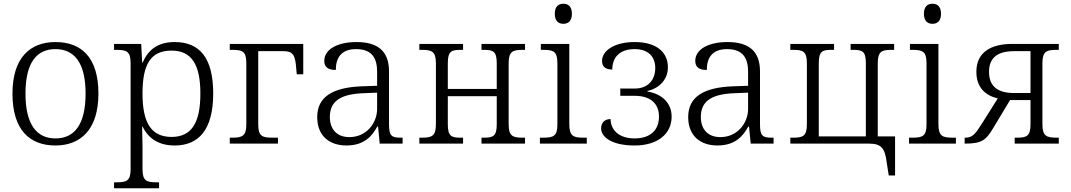

<svg xmlns="http://www.w3.org/2000/svg" viewBox="-20 -772 5754 1032"><path d="M278 10C411 10 509 -73 509 -269C509 -465 416 -546 278 -546C145 -546 47 -465 47 -269C47 -73 140 10 278 10ZM278 -28C176 -28 117 -104 117 -269C117 -434 176 -508 278 -508C380 -508 440 -434 440 -269C440 -104 381 -28 278 -28Z M593 240H835V208H824C768 208 746 201 746 137V19C746 -10 745 -54 744 -91H747C778 -26 835 10 919 10C1048 10 1126 -75 1126 -269C1126 -461 1053 -546 919 -546C832 -546 778 -508 747 -436H744L739 -536H593V-504H605C659 -504 682 -497 682 -433V137C682 201 660 208 604 208H593ZM902 -36C789 -36 746 -118 746 -269C746 -424 788 -500 902 -500C1010 -500 1057 -425 1057 -269C1057 -112 1010 -36 902 -36Z M1215 0H1474V-32H1445C1390 -32 1368 -39 1368 -104V-497H1503C1550 -497 1563 -481 1570 -428L1575 -373H1610V-536H1215V-504H1227C1283 -504 1304 -497 1304 -432V-104C1304 -39 1280 -32 1227 -32H1215Z M1842 10C1937 10 1980 -40 2008 -92H2012L2021 0H2144V-32H2134C2083 -32 2071 -43 2071 -105V-388C2071 -497 2011 -546 1896 -546C1796 -546 1723 -508 1723 -445C1723 -410 1745 -396 1785 -396C1785 -461 1814 -508 1894 -508C1983 -508 2007 -455 2007 -386V-311L1924 -308C1769 -302 1685 -252 1685 -143C1685 -37 1756 10 1842 10ZM1858 -35C1791 -35 1753 -77 1753 -143C1753 -221 1800 -266 1933 -271L2007 -274V-187C2007 -110 1949 -35 1858 -35Z M2234 0H2469V-32H2456C2407 -32 2387 -39 2387 -104V-255H2650V-104C2650 -39 2630 -32 2580 -32H2568V0H2802V-32H2791C2737 -32 2714 -39 2714 -104V-432C2714 -497 2737 -504 2791 -504H2802V-536H2568V-504H2580C2630 -504 2650 -497 2650 -432V-294H2387V-432C2387 -497 2407 -504 2456 -504H2469V-536H2234V-504H2246C2300 -504 2323 -497 2323 -432V-104C2323 -39 2300 -32 2246 -32H2234Z M3008 -644C3033 -644 3054 -658 3054 -698C3054 -738 3033 -752 3008 -752C2983 -752 2962 -738 2962 -698C2962 -658 2983 -644 3008 -644ZM2882 0H3134V-32H3117C3063 -32 3040 -39 3040 -105V-536H2887V-504H2899C2953 -504 2976 -497 2976 -433V-102C2976 -39 2953 -32 2899 -32H2882Z M3391 10C3517 10 3590 -54 3590 -145C3590 -217 3540 -267 3460 -280V-283C3522 -297 3570 -343 3570 -410C3570 -493 3507 -546 3391 -546C3280 -546 3216 -498 3216 -445C3216 -413 3234 -399 3271 -398C3271 -464 3311 -508 3391 -508C3469 -508 3502 -463 3502 -407C3502 -343 3464 -296 3391 -296H3314V-257H3391C3475 -257 3522 -217 3522 -145C3522 -73 3476 -28 3391 -28C3303 -28 3262 -77 3262 -132C3229 -132 3211 -112 3211 -82C3211 -36 3267 10 3391 10Z M3836 10C3931 10 3974 -40 4002 -92H4006L4015 0H4138V-32H4128C4077 -32 4065 -43 4065 -105V-388C4065 -497 4005 -546 3890 -546C3790 -546 3717 -508 3717 -445C3717 -410 3739 -396 3779 -396C3779 -461 3808 -508 3888 -508C3977 -508 4001 -455 4001 -386V-311L3918 -308C3763 -302 3679 -252 3679 -143C3679 -37 3750 10 3836 10ZM3852 -35C3785 -35 3747 -77 3747 -143C3747 -221 3794 -266 3927 -271L4001 -274V-187C4001 -110 3943 -35 3852 -35Z M4757 171H4791V-39H4698V-432C4698 -498 4721 -504 4775 -504H4786V-536H4552V-504H4564C4614 -504 4634 -498 4634 -432V-39H4381V-432C4381 -498 4401 -504 4450 -504H4463V-536H4228V-504H4240C4294 -504 4317 -498 4317 -432V-104C4317 -38 4294 -32 4240 -32H4228V0H4653C4720 0 4737 29 4746 101Z M4992 -644C5017 -644 5038 -658 5038 -698C5038 -738 5017 -752 4992 -752C4967 -752 4946 -738 4946 -698C4946 -658 4967 -644 4992 -644ZM4866 0H5118V-32H5101C5047 -32 5024 -39 5024 -105V-536H4871V-504H4883C4937 -504 4960 -497 4960 -433V-102C4960 -39 4937 -32 4883 -32H4866Z M5165 0C5261 0 5280 -20 5320 -86L5409 -234H5519V-104C5519 -40 5498 -32 5446 -32H5434V0H5671V-32H5661C5605 -32 5583 -40 5583 -104V-432C5583 -497 5606 -504 5660 -504H5671V-536H5422C5304 -536 5228 -490 5228 -386C5228 -302 5276 -259 5343 -243L5256 -105C5224 -54 5207 -32 5170 -32H5165ZM5430 -272C5339 -272 5296 -311 5296 -386C5296 -459 5339 -497 5430 -497H5519V-272Z"/></svg>

Font: Noto Serif Light
Style: Regular
Weight: 300
Designer: Monotype Design Team
Foundry: Monotype Imaging Inc.
Version: Version 2.013